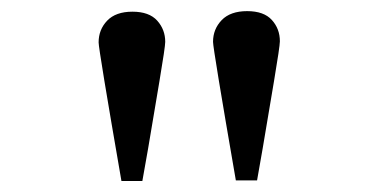

<svg xmlns="http://www.w3.org/2000/svg" viewBox="-20 -688 680 345"><path d="M198.2 -362.8Q157.2 -599.6 157.2 -611.8Q157.2 -634.8 172.6 -650.9Q188 -667 218 -667Q248 -667 262.5 -650.9Q276.9 -634.8 276.9 -612.8Q276.9 -604 266.4 -541.5Q255.9 -479 246.1 -420.9L235.8 -362.8ZM403.8 -363.8Q362.8 -600.6 362.8 -612.8Q362.8 -635.7 378.4 -651.9Q394 -668 424.1 -668Q454.1 -668 468.5 -652.1Q482.9 -636.2 482.9 -613.8Q482.9 -605 472.4 -542.5Q461.9 -480 452.1 -421.9L441.9 -363.8Z"/></svg>

Font: Linux Libertine Mono
Style: Mono
Weight: 400
Designer: Philipp H. Poll
Foundry: Philipp H. Poll
Version: Version 5.1.7 ; ttfautohint (v0.9)